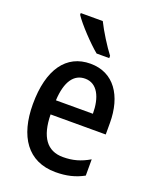

<svg xmlns="http://www.w3.org/2000/svg" viewBox="-144 -849 760 942"><g transform="rotate(20 236.0 -378.0)"><path d="M227 -766H112V-757C138 -717 211 -640 253 -606H319V-618C291 -654 249 -721 227 -766ZM243 -549C117 -549 44 -448 44 -266C44 -99 116 10 262 10C319 10 364 -1 408 -25V-110C362 -83 321 -72 271 -72C188 -72 145 -131 143 -248H431V-308C431 -450 365 -549 243 -549ZM243 -471C307 -471 337 -407 337 -322H144C149 -422 185 -471 243 -471Z"/></g></svg>

Font: Noto Sans Arabic Cond Med
Style: Regular
Weight: 500
Width: 3
Designer: Monotype Design Team, Nadine Chahine, Nizar Qandah and Khaled Hosny
Foundry: Monotype Imaging Inc.
Version: Version 2.012